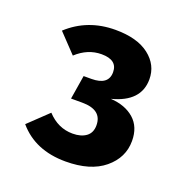

<svg xmlns="http://www.w3.org/2000/svg" viewBox="-89 -833 579 604"><g transform="rotate(20 200.0 -530.5)"><path d="M199 -752Q272 -752 312 -721Q352 -690 352 -642Q352 -567 259 -543Q308 -540 337.5 -514Q367 -488 367 -441Q367 -385 321 -347Q275 -309 192 -309Q90 -309 33 -376L98 -438Q134 -399 183 -399Q211 -399 228 -411.5Q245 -424 245 -449Q245 -501 178 -501H141L154 -581H180Q237 -581 237 -624Q237 -665 184 -665Q138 -665 100 -630L41 -692Q106 -752 199 -752Z"/></g></svg>

Font: Fira Sans
Style: Bold
Weight: 700
Designer: bBox Type GmbH & Carrois Corporate GbR & Edenspiekermann AG
Foundry: bBox Type GmbH & Carrois Corporate GbR & Edenspiekermann AG
Version: Version 4.301;PS 004.301;hotconv 1.0.88;makeotf.lib2.5.64775